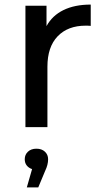

<svg xmlns="http://www.w3.org/2000/svg" viewBox="-20 -555 450 838"><path d="M257 -511C224.3 -495 199.7 -471.7 183 -441V-530H91V0H187V-264C187 -321.3 201.8 -365.5 231.5 -396.5C261.2 -427.5 302 -443 354 -443C363.3 -443 370.7 -442.7 376 -442V-535C329.3 -535 289.7 -527 257 -511ZM176 107C166.7 98.3 154.3 94 139 94C123.7 94 111.3 98.3 102 107C92.7 115.7 88 126.7 88 140C88 150.7 90.8 159.7 96.5 167C102.2 174.3 110 179.7 120 183L97 263H147L177 191C185.7 173 190 156 190 140C190 126.7 185.3 115.7 176 107Z"/></svg>

Font: ICO Headline
Style: Regular
Weight: 500
Designer: Julieta Ulanovsky
Foundry: Julieta Ulanovsky
Version: Version 7.200